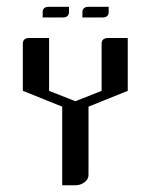

<svg xmlns="http://www.w3.org/2000/svg" viewBox="-20 -551 448 571"><path d="M47.9 -280.8V-420.9Q47.9 -438 66.9 -438H126V-280.8L204.1 -250L282.2 -280.8V-420.9Q282.2 -438 301.8 -438H359.9V-280.8L243.2 -233.9V-30.8Q243.2 -17.1 231 -8.8Q219.2 0 204.1 0H165V-233.9ZM106.9 -499V-515.1Q106.9 -530.8 126 -530.8H185.1V-515.1Q185.1 -499 166 -499ZM225.1 -499V-515.1Q225.1 -530.8 244.1 -530.8H303.2V-515.1Q303.2 -499 284.2 -499Z"/></svg>

Font: Hhenum
Style: Regular
Weight: 400
Designer: T. Christopher White
Version: Version 1.0